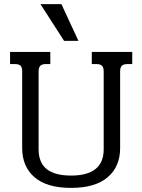

<svg xmlns="http://www.w3.org/2000/svg" viewBox="-20 -900 693 935"><path d="M177 -880H279L362 -701H292ZM88 -179V-552Q88 -572 80 -580Q72 -588 53 -588H29V-647H225V-588H203Q184 -588 176 -579.5Q168 -571 168 -551V-173Q168 -108 207.5 -76.5Q247 -45 326 -45Q485 -45 485 -173V-551Q485 -571 477 -579.5Q469 -588 449 -588H427V-647H624V-588H601Q582 -588 573.5 -580Q565 -572 565 -552V-179Q565 -89 504.5 -37Q444 15 326 15Q208 15 148 -37Q88 -89 88 -179Z"/></svg>

Font: Pridi Light
Style: Regular
Weight: 300
Version: Version 1.002